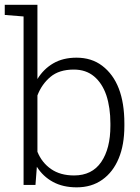

<svg xmlns="http://www.w3.org/2000/svg" viewBox="-26 -782 590 812"><path d="M298.3 10.3Q240.2 10.3 198 -12.7Q155.8 -35.6 129.9 -76.7L124 0H73.7V-712.4L-5.9 -718.8V-761.7H132.3V-447.8Q158.2 -490.2 199.5 -514.2Q240.7 -538.1 297.4 -538.1Q361.3 -538.1 406.2 -503.9Q500 -432.6 500 -259.8V-249.5Q500 -169.4 476.1 -112.3Q452.1 -54.2 406.7 -22Q361.3 10.3 298.3 10.3ZM287.1 -40Q363.3 -40 402.1 -96.9Q440.9 -153.8 440.9 -249.5V-259.8Q440.9 -326.7 423.8 -378.9Q406.2 -430.2 371.8 -459Q337.4 -487.8 286.1 -487.8Q224.1 -487.8 187.3 -456.8Q150.4 -425.8 132.3 -378.4V-140.1Q150.9 -94.2 189.9 -67.1Q229 -40 287.1 -40Z"/></svg>

Font: Battambang Light
Style: Regular
Weight: 300
Designer: Danh Hong
Version: Version 8.002; ttfautohint (v1.8.3)